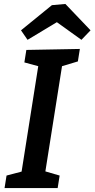

<svg xmlns="http://www.w3.org/2000/svg" viewBox="-20 -949 477 969"><path d="M373 -639 293 -615 209 -84 281 -63 271 0H3L13 -63L89 -83L173 -615L103 -634L113 -697L383 -702ZM119 -748 86 -796 242 -923 310 -929 437 -796 391 -748 267 -837Z"/></svg>

Font: Bitter SemiBold
Style: Italic
Weight: 600
Italic angle: -9°
Designer: Sol Matas, and Bitter project Authors
Foundry: Sol Matas
Version: Version 2.001